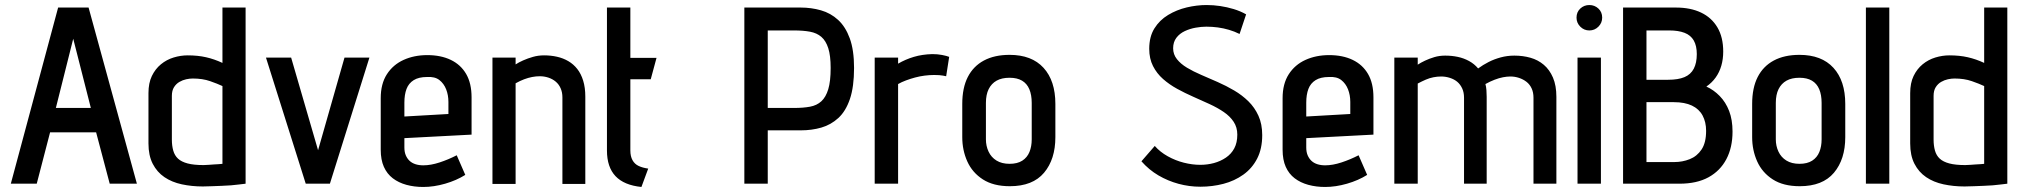

<svg xmlns="http://www.w3.org/2000/svg" viewBox="-20 -730 8041 763"><path d="M524 0 332 -700H211L23 0H126L179 -204H362L416 0ZM202 -301 271 -576 341 -301Z M956 0V-700H864V-480Q832 -495 799 -502.5Q766 -510 726 -510Q698 -510 670 -501.5Q642 -493 619.5 -474.5Q597 -456 583.5 -428Q570 -400 570 -360V-160Q570 -112 587 -79Q604 -46 633.5 -26Q663 -6 702.5 2.5Q742 11 786 11Q804 11 823 10Q842 9 861 8.5Q880 8 898 6.5Q916 5 931 3Q946 1 956 0ZM864 -388V-79Q864 -79 859.5 -78.5Q855 -78 847.5 -77.5Q840 -77 830 -76.5Q820 -76 809.5 -75Q799 -74 789 -74Q750 -74 725.5 -80.5Q701 -87 687.5 -99.5Q674 -112 668.5 -131.5Q663 -151 663 -175V-349Q663 -370 671.5 -383.5Q680 -397 693 -404.5Q706 -412 720 -415Q734 -418 746 -418Q785 -418 815 -407.5Q845 -397 864 -388Z M1037 -501 1195 0H1291L1448 -501H1349L1244 -133L1137 -501Z M1587 -144V-181L1854 -195V-343Q1854 -399 1832.5 -436Q1811 -473 1771.5 -492Q1732 -511 1678 -511Q1626 -511 1584 -492Q1542 -473 1517.5 -435Q1493 -397 1493 -340V-135Q1493 -95 1505.5 -67Q1518 -39 1541 -21.5Q1564 -4 1595 4.5Q1626 13 1662 13Q1704 13 1749 0Q1794 -13 1829 -35L1795 -113Q1762 -96 1727 -84.5Q1692 -73 1662 -73Q1645 -73 1631 -77.5Q1617 -82 1607.5 -91Q1598 -100 1592.5 -113Q1587 -126 1587 -144ZM1762 -325V-277L1587 -267V-322Q1587 -354 1595.5 -376.5Q1604 -399 1624 -411.5Q1644 -424 1677 -424Q1708 -426 1726 -412Q1744 -398 1753 -375Q1762 -352 1762 -325Z M2215 -343V1H2306V-346Q2306 -382 2297.5 -409.5Q2289 -437 2274 -456Q2259 -475 2238.5 -487Q2218 -499 2193.5 -504.5Q2169 -510 2142 -510Q2119 -510 2098 -504Q2077 -498 2059 -490Q2041 -482 2029 -474V-501H1937V1H2029V-399Q2047 -409 2063 -415Q2079 -421 2094.5 -424Q2110 -427 2125 -427Q2143 -427 2159.5 -421.5Q2176 -416 2188.5 -405.5Q2201 -395 2208 -379Q2215 -363 2215 -343Z M2485 -132V-415H2566L2589 -500H2485V-700H2392V-132Q2392 -66 2426 -30Q2460 6 2529 13L2556 -60Q2534 -63 2518 -70.5Q2502 -78 2493.5 -93.5Q2485 -109 2485 -132Z M3162 -700H2938V0H3031V-212H3162Q3206 -212 3244 -223Q3282 -234 3311.5 -261Q3341 -288 3357.5 -336.5Q3374 -385 3374 -460Q3374 -531 3357 -577.5Q3340 -624 3310.5 -651Q3281 -678 3242.5 -689Q3204 -700 3162 -700ZM3031 -301V-609H3136Q3172 -609 3199 -604Q3226 -599 3244 -583.5Q3262 -568 3271.5 -538.5Q3281 -509 3281 -460Q3281 -407 3271.5 -375.5Q3262 -344 3244 -327.5Q3226 -311 3199 -306Q3172 -301 3136 -301Z M3740 -427 3752 -504Q3742 -508 3724 -511.5Q3706 -515 3685 -515Q3645 -514 3611.5 -504Q3578 -494 3549 -477V-501H3456V0H3549V-396Q3563 -404 3580.5 -410.5Q3598 -417 3616.5 -422Q3635 -427 3654.5 -429.5Q3674 -432 3692 -432Q3715 -432 3727.5 -429.5Q3740 -427 3740 -427Z M4174 -185V-317Q4174 -409 4127 -460.5Q4080 -512 3992 -512Q3932 -512 3890 -489.5Q3848 -467 3826 -424Q3804 -381 3804 -317V-185Q3804 -133 3824 -88.5Q3844 -44 3886 -17Q3928 10 3993 10Q4084 10 4129 -43.5Q4174 -97 4174 -185ZM4080 -321V-176Q4080 -148 4071 -126Q4062 -104 4042.5 -91.5Q4023 -79 3992 -79Q3961 -79 3940 -92Q3919 -105 3908.5 -127.5Q3898 -150 3898 -176V-321Q3898 -354 3909 -376Q3920 -398 3940.5 -409.5Q3961 -421 3992 -421Q4022 -421 4041.5 -409.5Q4061 -398 4070.5 -375.5Q4080 -353 4080 -321Z M4906 -595 4932 -673Q4909 -686 4882.5 -694Q4856 -702 4829 -706Q4802 -710 4775 -710Q4736 -710 4696 -700.5Q4656 -691 4622 -670.5Q4588 -650 4567.5 -617Q4547 -584 4547 -536Q4547 -497 4562 -467.5Q4577 -438 4602 -416Q4627 -394 4658 -377Q4689 -360 4722 -345.5Q4755 -331 4786.5 -316.5Q4818 -302 4843 -285Q4868 -268 4882.5 -246Q4897 -224 4897 -195Q4897 -163 4885 -140.5Q4873 -118 4851.5 -103.5Q4830 -89 4804 -82Q4778 -75 4750 -75Q4718 -75 4684.5 -83.5Q4651 -92 4620.5 -109Q4590 -126 4569 -150L4516 -89Q4546 -55 4583.5 -33Q4621 -11 4663.5 0.5Q4706 12 4750 12Q4798 12 4842 0.5Q4886 -11 4921 -36Q4956 -61 4976 -100Q4996 -139 4996 -193Q4996 -237 4981 -270Q4966 -303 4941 -327.5Q4916 -352 4884.5 -370.5Q4853 -389 4819 -404Q4785 -419 4753.5 -432.5Q4722 -446 4697 -461Q4672 -476 4657 -495Q4642 -514 4642 -538Q4642 -563 4655 -580Q4668 -597 4688.5 -606.5Q4709 -616 4731.5 -620Q4754 -624 4774 -624Q4797 -624 4819.5 -621Q4842 -618 4864 -611.5Q4886 -605 4906 -595Z M5171 -144V-181L5438 -195V-343Q5438 -399 5416.5 -436Q5395 -473 5355.5 -492Q5316 -511 5262 -511Q5210 -511 5168 -492Q5126 -473 5101.5 -435Q5077 -397 5077 -340V-135Q5077 -95 5089.5 -67Q5102 -39 5125 -21.5Q5148 -4 5179 4.5Q5210 13 5246 13Q5288 13 5333 0Q5378 -13 5413 -35L5379 -113Q5346 -96 5311 -84.5Q5276 -73 5246 -73Q5229 -73 5215 -77.5Q5201 -82 5191.5 -91Q5182 -100 5176.5 -113Q5171 -126 5171 -144ZM5346 -325V-277L5171 -267V-322Q5171 -354 5179.5 -376.5Q5188 -399 5208 -411.5Q5228 -424 5261 -424Q5292 -426 5310 -412Q5328 -398 5337 -375Q5346 -352 5346 -325Z M6074 -342V0H6165V-345Q6165 -390 6151.5 -421.5Q6138 -453 6115 -472.5Q6092 -492 6062 -500.5Q6032 -509 5998 -509Q5970 -509 5944 -502Q5918 -495 5895.5 -483.5Q5873 -472 5854 -458Q5839 -476 5818 -487.5Q5797 -499 5773 -504Q5749 -509 5723 -509Q5700 -509 5680 -503Q5660 -497 5643 -489Q5626 -481 5614 -473V-501H5521V0H5614V-398Q5631 -407 5646 -413.5Q5661 -420 5676.5 -423Q5692 -426 5707 -426Q5725 -426 5742 -420.5Q5759 -415 5771 -405Q5783 -395 5790.5 -379Q5798 -363 5798 -342V0H5888V-345Q5888 -359 5887 -372Q5886 -385 5883 -396Q5901 -406 5919 -413Q5937 -420 5953 -423Q5969 -426 5982 -426Q6000 -426 6016.5 -420.5Q6033 -415 6046 -405Q6059 -395 6066.5 -379Q6074 -363 6074 -342Z M6249 0H6342V-501H6249ZM6296 -710Q6275 -710 6260 -696Q6245 -682 6245 -660Q6245 -639 6260 -624Q6275 -609 6296 -609Q6317 -609 6332 -624Q6347 -639 6347 -660Q6347 -682 6332 -696Q6317 -710 6296 -710Z M6640 -700H6430V0H6654Q6723 0 6769.5 -25.5Q6816 -51 6840.5 -97.5Q6865 -144 6865 -207Q6865 -254 6851.5 -289Q6838 -324 6814 -348.5Q6790 -373 6761 -386Q6783 -401 6798 -422Q6813 -443 6820.5 -469Q6828 -495 6828 -525Q6828 -582 6805 -621Q6782 -660 6740 -680Q6698 -700 6640 -700ZM6609 -413H6523V-609H6614Q6650 -609 6674.5 -599.5Q6699 -590 6711 -569Q6723 -548 6723 -515Q6723 -480 6711 -457Q6699 -434 6674 -423.5Q6649 -413 6609 -413ZM6634 -86H6523V-324H6632Q6675 -324 6703.5 -310.5Q6732 -297 6746 -271Q6760 -245 6760 -210Q6760 -163 6742 -136Q6724 -109 6695 -97.5Q6666 -86 6634 -86Z M7313 -185V-317Q7313 -409 7266 -460.5Q7219 -512 7131 -512Q7071 -512 7029 -489.5Q6987 -467 6965 -424Q6943 -381 6943 -317V-185Q6943 -133 6963 -88.5Q6983 -44 7025 -17Q7067 10 7132 10Q7223 10 7268 -43.5Q7313 -97 7313 -185ZM7219 -321V-176Q7219 -148 7210 -126Q7201 -104 7181.5 -91.5Q7162 -79 7131 -79Q7100 -79 7079 -92Q7058 -105 7047.5 -127.5Q7037 -150 7037 -176V-321Q7037 -354 7048 -376Q7059 -398 7079.5 -409.5Q7100 -421 7131 -421Q7161 -421 7180.5 -409.5Q7200 -398 7209.5 -375.5Q7219 -353 7219 -321Z M7395 0H7488V-700H7395Z M7957 0V-700H7865V-480Q7833 -495 7800 -502.5Q7767 -510 7727 -510Q7699 -510 7671 -501.5Q7643 -493 7620.5 -474.5Q7598 -456 7584.5 -428Q7571 -400 7571 -360V-160Q7571 -112 7588 -79Q7605 -46 7634.5 -26Q7664 -6 7703.5 2.5Q7743 11 7787 11Q7805 11 7824 10Q7843 9 7862 8.5Q7881 8 7899 6.5Q7917 5 7932 3Q7947 1 7957 0ZM7865 -388V-79Q7865 -79 7860.5 -78.5Q7856 -78 7848.5 -77.5Q7841 -77 7831 -76.5Q7821 -76 7810.5 -75Q7800 -74 7790 -74Q7751 -74 7726.5 -80.5Q7702 -87 7688.5 -99.5Q7675 -112 7669.5 -131.5Q7664 -151 7664 -175V-349Q7664 -370 7672.5 -383.5Q7681 -397 7694 -404.5Q7707 -412 7721 -415Q7735 -418 7747 -418Q7786 -418 7816 -407.5Q7846 -397 7865 -388Z"/></svg>

Font: Advent Pro SemiBold
Style: Regular
Weight: 600
Designer: VivaRado, Andreas Kalpakidis
Foundry: VivaRado, Andreas Kalpakidis
Version: Version 3.000